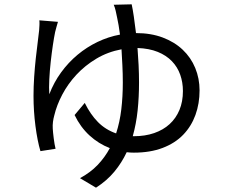

<svg xmlns="http://www.w3.org/2000/svg" viewBox="-20 -810 1040 888"><path d="M599 -180Q651 -180 693 -194.5Q735 -209 764.5 -236Q794 -263 810 -301.5Q826 -340 826 -389Q826 -429 813.5 -464.5Q801 -500 775 -527Q749 -554 709.5 -570Q670 -586 616 -588Q619 -550 621 -509.5Q623 -469 623 -428Q623 -361 616.5 -299Q610 -237 594 -180ZM589 -790Q594 -767 599 -733Q604 -699 609 -657Q678 -657 732.5 -636.5Q787 -616 825 -580Q863 -544 883 -495.5Q903 -447 903 -392Q903 -331 884 -278.5Q865 -226 827.5 -187Q790 -148 732.5 -126Q675 -104 599 -104Q591 -104 582.5 -104.5Q574 -105 566 -106Q543 -57 508.5 -15.5Q474 26 424 58L350 14Q398 -12 431.5 -47Q465 -82 488 -125Q436 -145 394 -183.5Q352 -222 325 -278L372 -334Q398 -281 433 -245.5Q468 -210 517 -193Q534 -245 541 -304Q548 -363 548 -428Q548 -469 546 -508Q544 -547 542 -582Q478 -570 425.5 -538.5Q373 -507 333.5 -464.5Q294 -422 268 -372.5Q242 -323 231 -276Q227 -262 225 -246.5Q223 -231 224 -215Q225 -198 228.5 -170Q232 -142 237 -122L167 -111Q153 -158 144 -227Q135 -296 135 -367Q135 -409 138 -454Q141 -499 145.5 -540Q150 -581 154.5 -615.5Q159 -650 161 -670Q162 -684 162.5 -695Q163 -706 162 -716L248 -709Q245 -698 241.5 -686.5Q238 -675 235 -662Q230 -638 224.5 -601Q219 -564 214.5 -523.5Q210 -483 208 -443Q206 -403 208 -374Q229 -429 262.5 -475Q296 -521 338.5 -556.5Q381 -592 431 -616Q481 -640 535 -650Q532 -674 528.5 -693.5Q525 -713 522 -727Q519 -743 515 -760Q511 -777 506 -788Z"/></svg>

Font: SpoqaHanSansJP-Regular
Style: Regular
Weight: 400
Designer: [Source Han Sans]
Ryoko NISHIZUKA  (kana & ideographs); Paul D. Hunt (Latin, Greek & Cyrillic); Wenlong ZHANG  (bopomofo
Foundry: Spoqa (http://bi.spoqa.com)
Version: Version 1.002.20150607